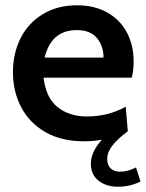

<svg xmlns="http://www.w3.org/2000/svg" viewBox="-20 -525 554 727"><path d="M512 162Q474 182 426 182Q382 182 353 159Q324 136 324 95Q324 50 366 4Q335 10 298 10Q212 10 151.5 -25Q91 -60 60 -119.5Q29 -179 29 -252Q29 -322 57.5 -379.5Q86 -437 141.5 -471Q197 -505 272 -505Q338 -505 386.5 -477.5Q435 -450 460.5 -402Q486 -354 486 -292Q486 -260 479 -231H145Q154 -154 198.5 -119Q243 -84 309 -84Q390 -84 456 -121L464 -28Q426 0 406 25.5Q386 51 386 77Q386 100 399 112.5Q412 125 434 125Q465 125 495 109ZM149 -307H372Q372 -351 347 -381Q322 -411 271 -411Q174 -411 149 -307Z"/></svg>

Font: Cabin SemiBold
Style: Regular
Weight: 600
Designer: Pablo Impallari
Foundry: Pablo Impallari. http://www.impallari.com Igino Marini. http://www.ikern.com
Version: Version 2.200